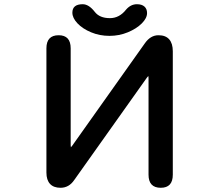

<svg xmlns="http://www.w3.org/2000/svg" viewBox="-20 -862 1040 910"><path d="M683 -502 677 -495 332 -9Q307 28 267 28Q234 28 217 9.5Q200 -9 200 -44V-633Q200 -695 258 -695Q315 -695 315 -633V-174L316 -164L322 -171L666 -656Q693 -695 731 -695Q765 -695 782 -675.5Q799 -656 799 -619V-34Q799 28 742 28Q684 28 684 -34V-492ZM372 -842Q401 -842 429 -806Q452 -776 501 -776Q546 -776 578 -817Q600 -842 629 -842Q652 -842 664.5 -831Q677 -820 677 -800Q677 -776 652 -751Q627 -726 586 -709Q545 -692 499 -692Q452 -692 411.5 -709Q371 -726 347 -751.5Q323 -777 323 -802Q323 -842 372 -842Z"/></svg>

Font: 寒蝉全圆体 Bold
Style: Regular
Weight: 700
Designer: Warren2060
      Designed by Motoya company      

      [Varela Round]
      Joe Prince(Latin component); Avraham Cornf
Foundry: ChillType
Version: Version 3.200